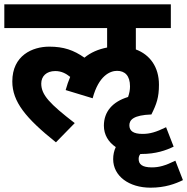

<svg xmlns="http://www.w3.org/2000/svg" viewBox="-20 -642 867 889"><path d="M208 -426C130 -426 37 -385 37 -265C37 -171 99 -95 239 17L326 -72C211 -161 171 -202 171 -255C171 -289 195 -313 236 -313C264 -313 285 -302 305 -286C297 -267 290 -247 284 -225L409 -187C437 -292 490 -314 522 -314C558 -314 582 -292 582 -242C582 -226 579 -210 573 -193C501 -171 461 -125 461 -60C461 -18 482 16 516 39C508 56 504 75 504 95C504 173 577 227 677 227C745 227 792 209 827 192L792 102C745 125 717 133 683 133C639 133 622 119 622 94C622 86 624 78 630 71H634C702 71 749 54 784 37L749 -53C702 -30 674 -22 640 -22C597 -22 579 -36 579 -62C579 -87 598 -109 681 -112C705 -160 716 -191 716 -250C716 -332 674 -389 609 -413V-512H771V-622H0V-512H476V-422C435 -414 400 -399 371 -375C321 -410 275 -426 208 -426Z"/></svg>

Font: Noto Sans
Style: Bold Italic
Weight: 700
Italic angle: -12°
Designer: Monotype Design Team
Foundry: Monotype Imaging Inc.
Version: Version 2.013